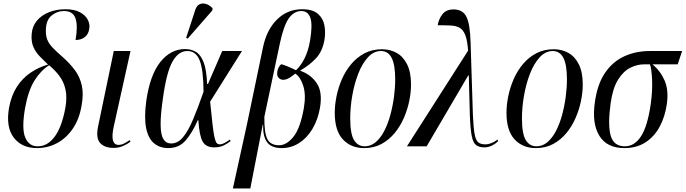

<svg xmlns="http://www.w3.org/2000/svg" viewBox="-20 -823 3857 1080"><path d="M188 10Q102 10 57 -49.5Q12 -109 31 -218Q44 -287 75.5 -335.5Q107 -384 152.5 -414.5Q198 -445 250 -460Q226 -483 203.5 -506Q181 -529 168 -558.5Q155 -588 158 -630Q161 -675 187.5 -706.5Q214 -738 256 -754.5Q298 -771 348 -771Q399 -771 430 -754Q461 -737 474 -711.5Q487 -686 482 -660Q477 -629 456 -613.5Q435 -598 405 -598Q419 -679 404.5 -720Q390 -761 340 -761Q301 -761 270 -735.5Q239 -710 238 -654Q237 -623 246 -600Q255 -577 277 -554Q299 -531 335 -500Q374 -465 401.5 -428Q429 -391 440 -343Q451 -295 439 -230Q426 -152 389 -98.5Q352 -45 300 -17.5Q248 10 188 10ZM191 0Q246 1 287 -53.5Q328 -108 348 -218Q358 -276 348.5 -319Q339 -362 315 -394.5Q291 -427 256 -456Q209 -426 174 -370Q139 -314 121 -215Q101 -99 122 -49.5Q143 0 191 0Z M619 9Q568 9 543 -19Q518 -47 532 -113L620 -536H714L620 -112Q597 -8 647 -8Q663 -8 679 -16.5Q695 -25 710 -35L714 -26Q696 -12 671.5 -1.5Q647 9 619 9Z M927 10Q879 10 846.5 -17Q814 -44 802 -102.5Q790 -161 803 -257Q824 -402 882 -474.5Q940 -547 1021 -547Q1056 -547 1082.5 -531Q1109 -515 1125.5 -472.5Q1142 -430 1145 -351H1150L1230 -536H1341L1162 -251Q1170 -171 1175.5 -123Q1181 -75 1186.5 -51Q1192 -27 1198.5 -19Q1205 -11 1215 -11Q1229 -11 1246 -20.5Q1263 -30 1273 -38L1277 -29Q1262 -17 1239.5 -5.5Q1217 6 1185 6Q1138 6 1119.5 -27.5Q1101 -61 1096 -146H1092Q1063 -79 1025.5 -34.5Q988 10 927 10ZM943 -16Q980 -16 1009 -50.5Q1038 -85 1065.5 -150Q1093 -215 1125 -307Q1124 -431 1103 -483.5Q1082 -536 1034 -536Q984 -536 950.5 -477Q917 -418 897 -274Q883 -179 883.5 -122Q884 -65 899 -40.5Q914 -16 943 -16ZM1036 -606 1027 -610 1078 -766Q1086 -792 1103.5 -799.5Q1121 -807 1141 -800Q1161 -793 1176 -776L1174 -764Z M1290 237 1369 -123 1459 -555Q1479 -654 1537.5 -712.5Q1596 -771 1680 -771Q1739 -771 1768.5 -745Q1798 -719 1805 -679.5Q1812 -640 1805 -598Q1793 -532 1756 -493.5Q1719 -455 1670 -427L1669 -425Q1729 -404 1762 -354.5Q1795 -305 1780 -217Q1768 -149 1737.5 -98Q1707 -47 1662.5 -18.5Q1618 10 1565 10Q1506 10 1482 -23.5Q1458 -57 1460 -122H1458L1388 237ZM1550 -6Q1592 -6 1630.5 -53.5Q1669 -101 1689 -214Q1702 -289 1686 -339.5Q1670 -390 1641 -409Q1629 -399 1611 -387Q1593 -375 1574 -374Q1558 -374 1547 -385.5Q1536 -397 1540 -421Q1541 -429 1546.5 -441.5Q1552 -454 1562 -462Q1574 -459 1597.5 -449.5Q1621 -440 1645 -428Q1672 -453 1693 -494.5Q1714 -536 1724 -594Q1739 -683 1726 -722Q1713 -761 1675 -761Q1634 -761 1605 -720.5Q1576 -680 1555 -582L1467 -166Q1466 -77 1483.5 -41.5Q1501 -6 1550 -6Z M2028 10Q1954 10 1908.5 -39Q1863 -88 1863 -189Q1863 -233 1873 -282Q1883 -331 1903.5 -378Q1924 -425 1956 -463Q1988 -501 2031 -523.5Q2074 -546 2129 -546Q2174 -546 2211 -525.5Q2248 -505 2270 -461Q2292 -417 2292 -347Q2292 -304 2282 -255Q2272 -206 2251.5 -159Q2231 -112 2199.5 -74Q2168 -36 2125.5 -13Q2083 10 2028 10ZM2031 0Q2066 0 2093.5 -23.5Q2121 -47 2141.5 -86.5Q2162 -126 2175.5 -175.5Q2189 -225 2196 -277Q2203 -329 2203 -376Q2203 -459 2183 -497.5Q2163 -536 2123 -536Q2082 -536 2049.5 -500.5Q2017 -465 1995 -408Q1973 -351 1961.5 -285Q1950 -219 1950 -157Q1950 -70 1971.5 -35Q1993 0 2031 0Z M2269 0 2613 -538Q2609 -595 2597.5 -625Q2586 -655 2566 -666.5Q2546 -678 2515.5 -679.5Q2485 -681 2442 -681Q2447 -714 2468 -742Q2489 -770 2531 -770Q2583 -770 2603.5 -729Q2624 -688 2627 -586L2640 -178Q2643 -106 2649.5 -70Q2656 -34 2670 -22.5Q2684 -11 2710 -11Q2727 -11 2745.5 -18.5Q2764 -26 2778 -38L2782 -29Q2767 -14 2746.5 -4Q2726 6 2705 6Q2675 6 2658 -7Q2641 -20 2633.5 -58Q2626 -96 2623 -172L2617 -399H2614L2380 0Z M2994 10Q2920 10 2874.5 -39Q2829 -88 2829 -189Q2829 -233 2839 -282Q2849 -331 2869.5 -378Q2890 -425 2922 -463Q2954 -501 2997 -523.5Q3040 -546 3095 -546Q3140 -546 3177 -525.5Q3214 -505 3236 -461Q3258 -417 3258 -347Q3258 -304 3248 -255Q3238 -206 3217.5 -159Q3197 -112 3165.5 -74Q3134 -36 3091.5 -13Q3049 10 2994 10ZM2997 0Q3032 0 3059.5 -23.5Q3087 -47 3107.5 -86.5Q3128 -126 3141.5 -175.5Q3155 -225 3162 -277Q3169 -329 3169 -376Q3169 -459 3149 -497.5Q3129 -536 3089 -536Q3048 -536 3015.5 -500.5Q2983 -465 2961 -408Q2939 -351 2927.5 -285Q2916 -219 2916 -157Q2916 -70 2937.5 -35Q2959 0 2997 0Z M3492 10Q3394 10 3351.5 -59Q3309 -128 3326 -247Q3340 -350 3383.5 -413.5Q3427 -477 3492 -506.5Q3557 -536 3635 -536H3817L3792 -461H3650Q3695 -424 3718.5 -370Q3742 -316 3731 -238Q3721 -168 3691.5 -112Q3662 -56 3612 -23Q3562 10 3492 10ZM3495 0Q3549 0 3585.5 -56Q3622 -112 3640 -235Q3651 -313 3648 -375Q3645 -437 3636 -461H3602Q3564 -461 3525.5 -442Q3487 -423 3457 -375.5Q3427 -328 3415 -244Q3398 -121 3415 -60.5Q3432 0 3495 0Z"/></svg>

Font: Noto Serif Display Condensed
Style: Italic
Weight: 400
Width: 3
Italic angle: -12°
Designer: Monotype Design Team
Foundry: Monotype Imaging Inc.
Version: Version 2.009